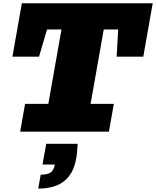

<svg xmlns="http://www.w3.org/2000/svg" viewBox="-20 -797 944 1162"><path d="M102.1 0 131.8 -168.5H272.5L352.1 -618.7H264.6L216.3 -454.1H55.2L112.3 -777.3H904.3L847.2 -454.1H686L695.3 -618.7H607.9L528.3 -168.5H668.9L639.2 0ZM211.4 344.2 226.1 261.2V260.3Q270 260.3 288.1 245.8Q306.2 231.4 312 198.7H237.3L259.8 73.2H450.2Q448.2 104.5 446.3 124.8Q444.3 145 440.4 165.5Q424.8 253.9 368.4 299.1Q312 344.2 211.4 344.2Z"/></svg>

Font: Bevan
Style: Italic
Weight: 400
Italic angle: -10°
Designer: Vernon Adams
Foundry: Vernon Adams
Version: Version 2.100; ttfautohint (v1.8.3)